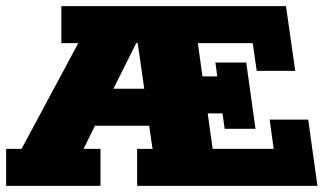

<svg xmlns="http://www.w3.org/2000/svg" viewBox="-20 -603 1060 623"><path d="M0 0V-120H50L234 -463H179V-583H908L938 -373H813L800 -463H622L637 -355H685L679 -400H779L809 -185H709L702 -235H654L670 -120H868L855 -215H980L1010 0H425V-120H475L460 -223L509 -195H245L312 -243L251 -120H306V0ZM324 -267 301 -315H495L452 -287L427 -463H422Z"/></svg>

Font: Rokkitt Black
Style: Regular
Weight: 900
Designer: Vernon Adams
Foundry: Vernon Adams
Version: Version 3.103